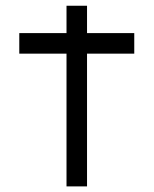

<svg xmlns="http://www.w3.org/2000/svg" viewBox="-20 -665 548 685"><path d="M290.5 0H217.3V-473.6H48.8V-546.9H217.3V-644.5H290.5V-546.9H459V-473.6H290.5Z"/></svg>

Font: Catrinity
Style: Regular
Weight: 400
Designer: Alexander Lange
Foundry: High-Logic / Made with FontCreator
Version: Version 2.090;May 20, 2024;FontCreator 15.0.0.2974 64-bit